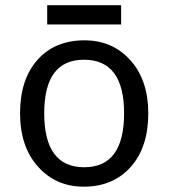

<svg xmlns="http://www.w3.org/2000/svg" viewBox="-20 -699 640 729"><path d="M297.9 9.8Q192.4 9.8 124.3 -66.2Q56.2 -142.1 56.2 -269Q56.2 -397.5 122.3 -471.7Q188.5 -545.9 300.8 -545.9Q407.2 -545.9 475.1 -470.2Q543 -394.5 543 -269Q543 -139.6 476.1 -64.9Q409.2 9.8 297.9 9.8ZM299.8 -64Q451.2 -64 451.2 -269Q451.2 -472.2 298.8 -472.2Q147.9 -472.2 147.9 -269Q147.9 -64 299.8 -64ZM159.2 -679.2H439.9V-606H159.2Z"/></svg>

Font: Apple Sans Adjectives
Style: Regular
Weight: 400
Monospace: yes
Foundry: Apple Sans Adjectives
Version: Version 0.01